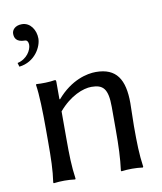

<svg xmlns="http://www.w3.org/2000/svg" viewBox="-80 -763 699 830"><g transform="rotate(-10 269.5 -347.5)"><path d="M473 -180C473 -212 475 -249 475 -281C475 -385 441 -439 351 -439C313 -439 242 -424 178 -349L176 -352V-425C176 -433 175 -435 170 -435C148 -431 112 -430 89 -432L87 -429C94 -386 96 -310 96 -235V-180C96 -105 95 -54 87 0L89 3C101 1 124 0 136 0C148 0 171 1 183 3L185 0C177 -57 176 -104 176 -180V-297C227 -357 285 -379 321 -379C372 -379 393 -359 393 -278V-180C393 -105 391 -54 384 0L386 3C398 1 421 0 433 0C445 0 468 1 480 3L482 0C474 -57 473 -104 473 -180ZM72 -698C42 -698 28 -680 28 -664C28 -648 33 -626 74 -626C82 -626 88 -618 88 -605C88 -582 67 -545 25 -536L30 -519C100 -527 132 -589 132 -625C132 -661 110 -698 72 -698Z"/></g></svg>

Font: Libertinus Sans
Style: Regular
Weight: 400
Designer: Philipp H. Poll, Khaled Hosny
Foundry: Caleb Maclennan
Version: Version 7.050;RELEASE